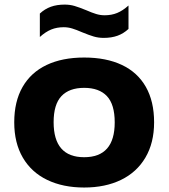

<svg xmlns="http://www.w3.org/2000/svg" viewBox="-20 -806 734 836"><path d="M42 -273.5Q42 -364 78.2 -427.2Q114.5 -490.5 182.8 -523Q251 -555.5 346.5 -555.5Q442.5 -555.5 510.8 -523.2Q579 -491 615 -427.8Q651 -364.5 651 -273.5Q651 -184 613.2 -120Q575.5 -56 507 -22.8Q438.5 10.5 346.5 10.5Q254.5 10.5 185.8 -22.5Q117 -55.5 79.5 -119.5Q42 -183.5 42 -273.5ZM479.5 -273Q479.5 -351.5 445.5 -387.5Q411.5 -423.5 346.5 -423.5Q281.5 -423.5 247.5 -387.5Q213.5 -351.5 213.5 -274Q213.5 -121.5 346.5 -121.5Q479.5 -121.5 479.5 -273ZM337.5 -665.5Q312.5 -676.5 294.2 -682Q276 -687.5 257.5 -687.5Q227.5 -687.5 203 -677.5Q178.5 -667.5 153.5 -645V-747Q175 -767 201.2 -776.5Q227.5 -786 261.5 -786Q284.5 -786 304.8 -780Q325 -774 355.5 -761.5Q380.5 -750.5 398.8 -745Q417 -739.5 435.5 -739.5Q465.5 -739.5 490 -749.5Q514.5 -759.5 539.5 -782V-680Q518 -660 491.8 -650.5Q465.5 -641 431.5 -641Q408.5 -641 388.2 -647Q368 -653 337.5 -665.5Z"/></svg>

Font: Encode Sans Expanded
Style: Bold
Weight: 700
Width: 7
Designer: Multiple Designers
Foundry: Impallari Type
Version: Version 2.000